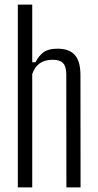

<svg xmlns="http://www.w3.org/2000/svg" viewBox="-20 -820 428 840"><path d="M58 0V-800H121V-547.5H135Q151 -578 172 -592.5Q193 -607 231 -607Q283.5 -607 307.8 -579Q332 -551 332 -491L332.5 0H270.5L270 -495Q270 -529 256 -543.8Q242 -558.5 211 -558.5Q176 -558.5 154 -543Q132 -527.5 121 -496V0Z"/></svg>

Font: Big Shoulders Text Thin Light
Style: Regular
Weight: 300
Version: Version 2.002